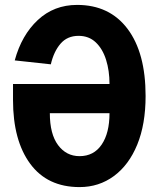

<svg xmlns="http://www.w3.org/2000/svg" viewBox="-20 -746 640 782"><path d="M304 16Q173 16 103 -79Q33 -174 33 -339V-404H426Q426 -458 412 -502.5Q398 -547 370 -573.5Q342 -600 300 -600Q254 -600 226.5 -568Q199 -536 187 -484L40 -500Q68 -603 134 -664.5Q200 -726 294 -726Q426 -726 499.5 -628.5Q573 -531 573 -355Q573 -240 539 -157Q505 -74 444 -29Q383 16 304 16ZM304 -110Q362 -110 394 -157Q426 -204 426 -285H183Q183 -200 216.5 -155Q250 -110 304 -110Z"/></svg>

Font: Geist Mono
Style: Bold
Weight: 700
Monospace: yes
Designer: Basement.studio, Andrés Briganti, Mateo Zaragoza
Foundry: Basement.studio, Vercel, Andrés Briganti, Guido Ferreyra, Mateo Zaragoza
Version: Version 1.500; ttfautohint (v1.8.4.7-5d5b)